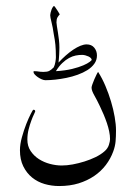

<svg xmlns="http://www.w3.org/2000/svg" viewBox="-20 -582 450 644"><path d="M369.1 -144Q369.1 -124.5 367.7 -107.9Q366.2 -91.3 359.9 -74.2Q351.1 -49.8 335 -28.6Q318.8 -7.3 295.9 8.3Q272.9 23.9 243.7 33Q214.4 42 178.2 42Q153.3 42 129.6 35.2Q106 28.3 87.6 13.4Q69.3 -1.5 58.1 -24.2Q46.9 -46.9 46.9 -78.1Q46.9 -98.1 53.5 -121.8Q60.1 -145.5 68.1 -166Q76.2 -186.5 83.3 -200.2Q90.3 -213.9 91.8 -213.9Q94.2 -213.9 96.2 -212.9Q98.1 -211.9 98.1 -208Q98.1 -207 94 -198.7Q89.8 -190.4 85 -177.2Q80.1 -164.1 75.9 -147.7Q71.8 -131.3 71.8 -113.8Q71.8 -91.8 82.8 -75.4Q93.8 -59.1 110.6 -48.3Q127.4 -37.6 147.7 -32.2Q168 -26.9 187 -26.9Q204.1 -26.9 223.9 -30.5Q243.7 -34.2 263.2 -40.3Q282.7 -46.4 300.3 -54.9Q317.9 -63.5 329.6 -73.7Q341.3 -83.5 345.2 -95.9Q349.1 -108.4 349.1 -115.2Q349.1 -127.4 346.2 -141.4Q343.3 -155.3 338.4 -169.7Q333.5 -184.1 327.4 -198.5Q321.3 -212.9 314.9 -226.1Q305.2 -246.6 296.1 -262.5Q287.1 -278.3 287.1 -288.1Q287.1 -291.5 290 -299.6Q293 -307.6 296.6 -316.4Q300.3 -325.2 304 -332.3Q307.6 -339.4 309.1 -340.8Q322.8 -319.3 333.7 -293.5Q344.7 -267.6 352.5 -241.2Q360.4 -214.8 364.7 -189.7Q369.1 -164.6 369.1 -144ZM305.2 -396Q305.2 -380.4 296.4 -368.2Q287.6 -356 273.2 -346.9Q258.8 -337.9 240.5 -331.3Q222.2 -324.7 202.9 -320.8Q183.6 -316.9 165.3 -314.9Q147 -313 132.3 -313Q127 -313 120.1 -315.9Q113.3 -318.8 106.9 -323.2Q100.6 -327.6 96.4 -332.3Q92.3 -336.9 92.3 -340.8Q92.3 -343.3 94.2 -343.3Q100.6 -343.3 104 -342.8Q107.4 -342.3 109.9 -342Q112.3 -341.8 115.7 -341.3Q119.1 -340.8 125.5 -340.8Q138.2 -340.8 144.8 -344Q151.4 -347.2 160.2 -356Q164.1 -363.8 165.8 -374.3Q167.5 -384.8 167.5 -390.1Q167.5 -403.3 167 -413.1Q166.5 -422.9 165.8 -431.6Q165 -440.4 163.6 -449Q162.1 -457.5 160.2 -468.3Q157.2 -490.2 152.8 -507.3Q148.4 -524.4 148.4 -531.2Q148.4 -534.2 149.7 -539.3Q150.9 -544.4 152.8 -549.6Q154.8 -554.7 157.2 -558.3Q159.7 -562 161.6 -562Q162.1 -562 165.3 -557.6Q168.5 -553.2 171.9 -547.9Q175.3 -542.5 178 -538.1Q180.7 -533.7 180.2 -533.2Q176.3 -529.8 172.9 -523.9Q169.4 -518.1 169.4 -506.8Q169.4 -502.9 170.9 -493.9Q172.4 -484.9 174.3 -473.1Q176.3 -461.4 177.7 -448.2Q179.2 -435.1 179.2 -422.9Q179.2 -418.9 179 -412.6Q178.7 -406.2 178.5 -399.2Q178.2 -392.1 177.5 -385Q176.8 -377.9 176.3 -372.1Q188 -384.8 200.7 -396Q213.4 -407.2 225.8 -415.5Q238.3 -423.8 249.8 -428.5Q261.2 -433.1 270.5 -433.1Q287.1 -433.1 296.1 -422.1Q305.2 -411.1 305.2 -396ZM287.6 -380.9Q287.6 -384.3 284.4 -387.5Q281.2 -390.6 276.4 -392.8Q271.5 -395 265.9 -396.5Q260.3 -397.9 255.4 -397.9Q245.1 -397.9 234.1 -395.8Q223.1 -393.6 211.7 -387.5Q200.2 -381.3 189 -370.6Q177.7 -359.9 167.5 -343.3Q199.2 -345.2 221.9 -350.8Q244.6 -356.4 259.3 -362.8Q273.9 -369.1 280.8 -374.5Q287.6 -379.9 287.6 -380.9Z"/></svg>

Font: Scheherazade Urdu
Style: Regular
Weight: 400
Designer: SIL International
Foundry: SIL International
Version: Version 1.005 (build 117/117)